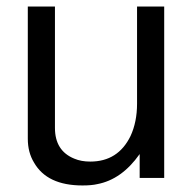

<svg xmlns="http://www.w3.org/2000/svg" viewBox="-20 -544 596 587"><path d="M482 0H407V-73Q352 5 277 19Q260 23 232 23Q124 23 84 -47Q65 -78 65 -120V-524H148V-153Q148 -83 207 -59Q228 -50 256 -50Q341 -50 379 -128Q399 -171 399 -227V-524H482Z"/></svg>

Font: Ekushey Amar Bangla
Style: Regular
Weight: 400
Designer: Al Mamun Sumon
Foundry: Al Mamun Sumon
Version: Version 1.0